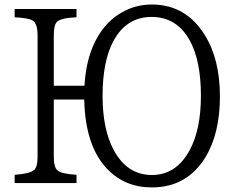

<svg xmlns="http://www.w3.org/2000/svg" viewBox="-20 -799 1040 838"><path d="M214.8 -424.8H348.6Q356.4 -557.1 409.7 -644Q450.2 -710 511.2 -744.6Q571.3 -779.3 642.6 -779.3Q791 -779.3 873.5 -646.5Q939.9 -540.5 939.9 -378.4Q939.9 -215.8 876 -111.8Q795.4 19 642.6 19Q526.4 19 449.2 -60.1Q351.6 -161.1 347.7 -364.7H214.8V-114.7Q214.8 -68.8 231 -55.2Q248 -40 314 -36.1V0H43.9V-36.1Q108.9 -40.5 127.9 -56.2Q144 -68.8 144 -114.7V-645Q144 -698.2 120.6 -710.4Q102.1 -720.7 43.9 -723.6V-759.8H314V-723.6Q244.6 -720.7 228 -703.1Q214.8 -689 214.8 -645ZM641.6 -725.1Q531.2 -725.1 474.6 -619.1Q427.7 -530.8 427.7 -380.4Q427.7 -235.8 475.6 -145.5Q534.2 -35.2 643.1 -35.2Q750 -35.2 808.6 -145Q856.9 -234.9 856.9 -381.3Q856.9 -535.6 807.1 -624.5Q750.5 -725.1 641.6 -725.1Z"/></svg>

Font: BIZ UDPMincho
Style: Regular
Weight: 400
Designer: TypeBank Co., Ltd.
Foundry: Morisawa Inc.
Version: Version 1.06